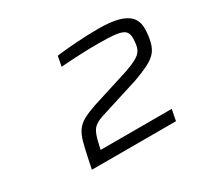

<svg xmlns="http://www.w3.org/2000/svg" viewBox="-92 -918 644 615"><g transform="rotate(-30 230.5 -610.5)"><path d="M88 -420 94 -449Q102 -488 108.5 -512Q115 -536 125.5 -550.5Q136 -565 153.5 -574.5Q171 -584 200 -594L339 -638Q365 -647 379 -654.5Q393 -662 399.5 -669.5Q406 -677 409 -687Q411 -694 412 -704Q413 -714 413 -719Q413 -737 404 -745.5Q395 -754 371.5 -757Q348 -760 304 -760Q280 -760 242 -758.5Q204 -757 169 -754L176 -791Q206 -795 249.5 -798Q293 -801 330 -801Q375 -801 403.5 -793.5Q432 -786 446.5 -770Q461 -754 461 -727Q461 -716 459.5 -703Q458 -690 455 -679Q450 -658 438 -644.5Q426 -631 405 -620.5Q384 -610 351 -598L202 -551Q176 -542 166 -528.5Q156 -515 149 -483L144 -461H407L399 -420Z"/></g></svg>

Font: Saira Expanded Light
Style: Italic
Weight: 300
Width: 7
Italic angle: -12°
Designer: Hector Gatti with collaboration of the Omnibus-Type team
Foundry: Omnibus-Type
Version: Version 1.101